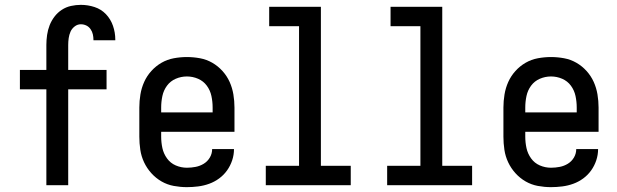

<svg xmlns="http://www.w3.org/2000/svg" viewBox="-20 -763 2540 791"><path d="M261 0H171V-395H62V-475H171V-578Q171 -598 174 -619Q177 -640 184.5 -659Q192 -678 204.5 -694.5Q217 -711 234.5 -722.5Q252 -734 272.5 -738.5Q293 -743 313 -743Q342 -743 369.5 -734Q397 -725 416.5 -704.5Q436 -684 445.5 -656.5Q455 -629 455 -600V-597H365V-599Q365 -610 362.5 -621.5Q360 -633 353 -643Q346 -653 335.5 -658Q325 -663 313 -663Q299 -663 287.5 -654Q276 -645 270.5 -632.5Q265 -620 263 -606Q261 -592 261 -578V-475H419V-395H261Z M750 8Q723 8 696 3Q669 -2 645.5 -15.5Q622 -29 603.5 -49.5Q585 -70 573.5 -94.5Q562 -119 558 -146Q554 -173 554 -200V-320Q554 -347 558.5 -374Q563 -401 574 -425.5Q585 -450 603.5 -470.5Q622 -491 645.5 -504.5Q669 -518 696 -523Q723 -528 750 -528Q777 -528 804 -523Q831 -518 854.5 -504.5Q878 -491 896.5 -470.5Q915 -450 926 -425.5Q937 -401 941.5 -374Q946 -347 946 -320V-220H644V-200Q644 -176 649 -153Q654 -130 668 -110.5Q682 -91 704 -81.5Q726 -72 750 -72Q768 -72 786 -75.5Q804 -79 819.5 -88.5Q835 -98 844.5 -114Q854 -130 854 -149H944Q944 -125 936.5 -102.5Q929 -80 915.5 -61Q902 -42 883 -28Q864 -14 842 -6Q820 2 796.5 5Q773 8 750 8ZM644 -300H856V-320Q856 -344 851 -367.5Q846 -391 832 -410Q818 -429 796 -438.5Q774 -448 750 -448Q726 -448 704 -438.5Q682 -429 668 -410Q654 -391 649 -367.5Q644 -344 644 -320Z M1075 0V-80H1212V-655H1089V-735H1302V-80H1425V0Z M1575 0V-80H1712V-655H1589V-735H1802V-80H1925V0Z M2250 8Q2223 8 2196 3Q2169 -2 2145.5 -15.5Q2122 -29 2103.5 -49.5Q2085 -70 2073.5 -94.5Q2062 -119 2058 -146Q2054 -173 2054 -200V-320Q2054 -347 2058.5 -374Q2063 -401 2074 -425.5Q2085 -450 2103.5 -470.5Q2122 -491 2145.5 -504.5Q2169 -518 2196 -523Q2223 -528 2250 -528Q2277 -528 2304 -523Q2331 -518 2354.5 -504.5Q2378 -491 2396.5 -470.5Q2415 -450 2426 -425.5Q2437 -401 2441.5 -374Q2446 -347 2446 -320V-220H2144V-200Q2144 -176 2149 -153Q2154 -130 2168 -110.5Q2182 -91 2204 -81.5Q2226 -72 2250 -72Q2268 -72 2286 -75.5Q2304 -79 2319.5 -88.5Q2335 -98 2344.5 -114Q2354 -130 2354 -149H2444Q2444 -125 2436.5 -102.5Q2429 -80 2415.5 -61Q2402 -42 2383 -28Q2364 -14 2342 -6Q2320 2 2296.5 5Q2273 8 2250 8ZM2144 -300H2356V-320Q2356 -344 2351 -367.5Q2346 -391 2332 -410Q2318 -429 2296 -438.5Q2274 -448 2250 -448Q2226 -448 2204 -438.5Q2182 -429 2168 -410Q2154 -391 2149 -367.5Q2144 -344 2144 -320Z"/></svg>

Font: Iosevka Fixed Medium
Style: Regular
Weight: 500
Monospace: yes
Designer: Belleve Invis
Foundry: Belleve Invis
Version: Version 32.3.0